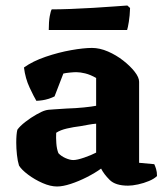

<svg xmlns="http://www.w3.org/2000/svg" viewBox="-20 -674 606 697"><path d="M187 3Q163 3 134.5 -9.5Q106 -22 82 -40Q58 -58 49 -73Q44 -89 41.5 -112Q39 -135 39 -156Q39 -187 43 -203Q52 -216 72 -231.5Q92 -247 112.5 -258.5Q133 -270 144 -273Q153 -276 176 -277Q199 -278 222 -280Q255 -281 284.5 -284Q314 -287 329 -290V-391Q308 -403 289.5 -407.5Q271 -412 257 -412Q248 -412 233 -410.5Q218 -409 210 -407L178 -324Q171 -320 153.5 -314.5Q136 -309 112 -308Q103 -323 87.5 -356Q72 -389 67 -429Q99 -452 146 -468Q193 -484 238.5 -492Q284 -500 314 -500Q342 -500 372 -487Q402 -474 427.5 -454Q453 -434 469 -413.5Q485 -393 485 -377V-83L540 -78Q543 -72 546.5 -61Q550 -50 550 -35Q540 -25 521 -17Q502 -9 481 -4.5Q460 0 445 0Q399 0 378 -21Q357 -42 347 -62Q325 -46 295.5 -31Q266 -16 237 -6.5Q208 3 187 3ZM246 -93Q260 -93 286 -102Q312 -111 329 -120V-225Q316 -224 302.5 -221.5Q289 -219 272 -216Q247 -213 223 -207.5Q199 -202 184 -192Q183 -175 184.5 -154Q186 -133 192 -118Q202 -107 218 -100Q234 -93 246 -93ZM157 -565Q157 -596 160.6 -615.5Q164.2 -635 167.8 -640Q196.6 -640 237.1 -641.5Q277.6 -643 318.6 -645.5Q359.5 -648 393.3 -650.5Q427 -653 442.3 -654L452.2 -645Q451.3 -617 447.7 -595Q444.1 -573 441.4 -565Z"/></svg>

Font: Texturina ExtraBold
Style: Regular
Weight: 800
Designer: Guillermo Torres Carreño
Foundry: Omnibus-Type
Version: Version 1.002; ttfautohint (v1.8.3)